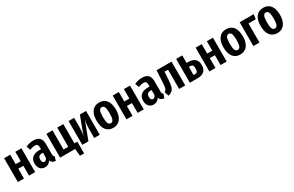

<svg xmlns="http://www.w3.org/2000/svg" viewBox="203 -2044 5665 3702"><g transform="rotate(-30 3035.5 -193.0)"><path d="M300 -219H187V0H51V-530H187V-320H300V-530H436V0H300Z M916 -76 888 14Q846 9 820 -7.5Q794 -24 781 -59Q735 16 651 16Q585 16 546 -29Q507 -74 507 -148Q507 -234 560.5 -280Q614 -326 717 -326H754V-358Q754 -407 738.5 -426.5Q723 -446 684 -446Q639 -446 569 -420L538 -507Q578 -526 623 -536Q668 -546 708 -546Q799 -546 843 -501Q887 -456 887 -365V-134Q887 -109 893.5 -96.5Q900 -84 916 -76ZM754 -139V-247H730Q684 -247 662.5 -225.5Q641 -204 641 -159Q641 -121 654 -101.5Q667 -82 690 -82Q732 -82 754 -139Z M1434 -102V160H1342L1327 0H992V-530H1128V-103H1233V-530H1369V-102Z M1875 0H1751V-205Q1751 -305 1772 -395L1622 0H1486V-530H1610V-324Q1610 -219 1590 -135L1738 -530H1875Z M2388 -265Q2388 -132 2330.5 -58Q2273 16 2172 16Q2071 16 2013.5 -56Q1956 -128 1956 -265Q1956 -401 2013 -473.5Q2070 -546 2172 -546Q2274 -546 2331 -475Q2388 -404 2388 -265ZM2097 -265Q2097 -167 2115 -126.5Q2133 -86 2172 -86Q2211 -86 2229 -127Q2247 -168 2247 -265Q2247 -363 2229 -403Q2211 -443 2172 -443Q2133 -443 2115 -402.5Q2097 -362 2097 -265Z M2718 -219H2605V0H2469V-530H2605V-320H2718V-530H2854V0H2718Z M3334 -76 3306 14Q3264 9 3238 -7.5Q3212 -24 3199 -59Q3153 16 3069 16Q3003 16 2964 -29Q2925 -74 2925 -148Q2925 -234 2978.5 -280Q3032 -326 3135 -326H3172V-358Q3172 -407 3156.5 -426.5Q3141 -446 3102 -446Q3057 -446 2987 -420L2956 -507Q2996 -526 3041 -536Q3086 -546 3126 -546Q3217 -546 3261 -501Q3305 -456 3305 -365V-134Q3305 -109 3311.5 -96.5Q3318 -84 3334 -76ZM3172 -139V-247H3148Q3102 -247 3080.5 -225.5Q3059 -204 3059 -159Q3059 -121 3072 -101.5Q3085 -82 3108 -82Q3150 -82 3172 -139Z M3778 -530V0H3642V-428H3564L3554 -268Q3547 -163 3533 -111.5Q3519 -60 3490 -34Q3461 -8 3401 12L3368 -88Q3391 -100 3403 -116.5Q3415 -133 3421 -168.5Q3427 -204 3431 -276L3445 -530Z M4251 -182Q4251 -89 4199 -44.5Q4147 0 4051 0H3881V-530H4017V-363H4040Q4150 -363 4200.5 -317Q4251 -271 4251 -182ZM4114 -183Q4114 -233 4099 -253.5Q4084 -274 4045 -274H4017V-93H4047Q4082 -93 4098 -113Q4114 -133 4114 -183Z M4564 -219H4451V0H4315V-530H4451V-320H4564V-530H4700V0H4564Z M5214 -265Q5214 -132 5156.5 -58Q5099 16 4998 16Q4897 16 4839.5 -56Q4782 -128 4782 -265Q4782 -401 4839 -473.5Q4896 -546 4998 -546Q5100 -546 5157 -475Q5214 -404 5214 -265ZM4923 -265Q4923 -167 4941 -126.5Q4959 -86 4998 -86Q5037 -86 5055 -127Q5073 -168 5073 -265Q5073 -363 5055 -403Q5037 -443 4998 -443Q4959 -443 4941 -402.5Q4923 -362 4923 -265Z M5295 0V-530H5608L5592 -425H5431V0Z M6041 -265Q6041 -132 5983.5 -58Q5926 16 5825 16Q5724 16 5666.5 -56Q5609 -128 5609 -265Q5609 -401 5666 -473.5Q5723 -546 5825 -546Q5927 -546 5984 -475Q6041 -404 6041 -265ZM5750 -265Q5750 -167 5768 -126.5Q5786 -86 5825 -86Q5864 -86 5882 -127Q5900 -168 5900 -265Q5900 -363 5882 -403Q5864 -443 5825 -443Q5786 -443 5768 -402.5Q5750 -362 5750 -265Z"/></g></svg>

Font: Fira Sans Compressed SemiBold
Style: Regular
Weight: 600
Width: 1
Designer: bBox Type GmbH & Carrois Corporate GbR & Edenspiekermann AG
Foundry: bBox Type GmbH & Carrois Corporate GbR & Edenspiekermann AG
Version: Version 4.301